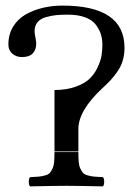

<svg xmlns="http://www.w3.org/2000/svg" viewBox="-20 -661 497 683"><path d="M86.9 2Q82.5 -2.4 82.5 -14.4Q82.5 -26.4 86.9 -30.8Q107.4 -31.7 117.9 -32.7Q128.4 -33.7 140.1 -36.9Q151.9 -40 156.7 -45.4Q161.6 -50.8 166.5 -60.8Q171.4 -70.8 172.6 -84.7Q173.8 -98.6 173.8 -120.1H258.8Q258.8 -98.6 260 -84.7Q261.2 -70.8 266.1 -60.8Q271 -50.8 275.9 -45.4Q280.8 -40 292.7 -36.9Q304.7 -33.7 315.2 -32.7Q325.7 -31.7 346.2 -30.8Q350.6 -26.4 350.6 -14.4Q350.6 -2.4 346.2 2Q256.3 0 216.8 0Q176.8 0 86.9 2ZM422.9 -491.2Q422.9 -466.8 416.7 -445.8Q410.6 -424.8 397.7 -406.5Q384.8 -388.2 374 -376.5Q363.3 -364.7 344.2 -347.2Q258.8 -267.6 258.8 -202.1V-122.1H173.8V-340.8Q216.3 -340.8 248.5 -352.3Q280.8 -363.8 298.3 -380.6Q315.9 -397.5 326.9 -420.7Q337.9 -443.8 341.1 -462.9Q344.2 -481.9 344.2 -502Q344.2 -521.5 339.1 -538.3Q334 -555.2 321.5 -572.3Q309.1 -589.4 283.4 -599.1Q257.8 -608.9 221.2 -608.9Q197.3 -608.9 180.2 -607.2Q163.1 -605.5 143.6 -600.1Q124 -594.7 113.5 -582Q103 -569.3 103 -549.8Q103 -542 106 -527.8Q108.9 -513.7 108.9 -505.9Q108.9 -483.9 96.4 -470.9Q84 -458 58.1 -458Q38.1 -458 23.9 -470Q9.8 -481.9 9.8 -502.9Q9.8 -538.6 26.6 -566.2Q43.5 -593.8 71.5 -609.6Q99.6 -625.5 132.8 -633.3Q166 -641.1 202.1 -641.1Q422.9 -641.1 422.9 -491.2Z"/></svg>

Font: Common Serif
Style: Regular
Weight: 400
Designer: Philipp H. Poll, Khaled Hosny
Foundry: Stefan Peev, Context Ltd.
Version: Version 1.026